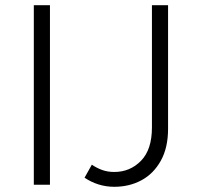

<svg xmlns="http://www.w3.org/2000/svg" viewBox="-20 -710 766 738"><path d="M110 0V-690H172V0ZM305 -27 333 -77Q352 -64 373 -56.5Q394 -49 419 -49Q480 -49 522 -92Q564 -135 564 -220V-690H626V-215Q626 -142 598 -92Q570 -42 523.5 -17Q477 8 419 8Q388 8 359 -1Q330 -10 305 -27Z"/></svg>

Font: Radio Canada Light
Style: Regular
Weight: 300
Designer: Charles Daoud, Etienne Aubert Bonn, Alexandre Saumier Demers, Jacques Le Bailly
Foundry: Radio-Canada
Version: Version 2.104;gftools[0.9.28.dev5+ged2979d]